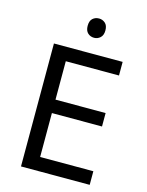

<svg xmlns="http://www.w3.org/2000/svg" viewBox="-133 -996 823 1077"><g transform="rotate(15 278.0 -457.5)"><path d="M496 0H97V-714H496V-635H187V-412H478V-334H187V-79H496ZM306 -915Q326 -915 341.5 -901.5Q357 -888 357 -859Q357 -831 341.5 -817Q326 -803 306 -803Q284 -803 269 -817Q254 -831 254 -859Q254 -888 269 -901.5Q284 -915 306 -915Z"/></g></svg>

Font: Noto Sans Batak
Style: Regular
Weight: 400
Designer: Monotype Design Team
Foundry: Monotype Imaging Inc.
Version: Version 2.002; ttfautohint (v1.8.4.7-5d5b)